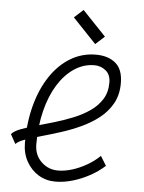

<svg xmlns="http://www.w3.org/2000/svg" viewBox="-58 -894 716 954"><g transform="rotate(5 300.0 -417.0)"><path d="M469 -133 498 -86Q465 -56 423.5 -33.5Q382 -11 338.5 1.5Q295 14 254 14Q207 14 169.5 -9Q132 -32 109.5 -72.5Q87 -113 87 -165Q87 -268 110 -353Q133 -438 175 -500.5Q217 -563 274.5 -597.5Q332 -632 401 -632Q462 -632 499 -601Q536 -570 536 -501Q536 -443 512 -400Q488 -357 448.5 -326Q409 -295 360.5 -272.5Q312 -250 261.5 -234Q211 -218 165 -205Q119 -192 86 -180.5Q53 -169 40 -155L14 -202Q28 -218 59.5 -230Q91 -242 134 -254Q177 -266 224 -280Q271 -294 316 -312Q361 -330 398 -355.5Q435 -381 457 -416Q479 -451 479 -499Q479 -539 454.5 -559Q430 -579 398 -579Q344 -579 297.5 -548Q251 -517 216.5 -461.5Q182 -406 163 -330Q144 -254 144 -163Q144 -109 179 -75.5Q214 -42 262 -42Q296 -42 333 -53.5Q370 -65 405.5 -85.5Q441 -106 469 -133ZM392 -684 275 -807 320 -848 437 -725Z"/></g></svg>

Font: Victor Mono Thin ExtraLight
Style: Italic
Weight: 250
Italic angle: -12°
Monospace: yes
Version: Version 1.561;gftools[0.9.30]